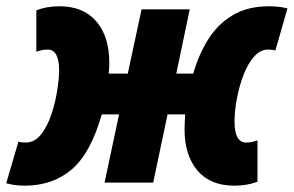

<svg xmlns="http://www.w3.org/2000/svg" viewBox="-55 -583 938 613"><path d="M23.9 9.8Q8.8 9.8 -5.6 8.1Q-20 6.3 -35.2 2L3.9 -130.9Q12.7 -127.9 26.9 -127.9Q55.7 -127.9 76.2 -154.1Q96.7 -180.2 109.4 -218.8Q122.1 -257.3 127.9 -295.7Q133.8 -334 133.8 -357.9Q133.8 -424.8 97.2 -424.8Q87.9 -424.8 79.1 -422.9Q70.3 -420.9 61 -418V-549.8Q92.8 -563 134.8 -563Q211.4 -563 252.7 -514.6Q293.9 -466.3 293.9 -382.8Q293.9 -375 293.5 -366Q293 -356.9 292 -348.1H353L397 -553.2H550.8L507.8 -348.1H562Q579.1 -408.2 609.4 -456.8Q639.6 -505.4 687.5 -534.2Q735.4 -563 804.2 -563Q818.4 -563 833 -561.5Q847.7 -560.1 862.8 -556.2L824.2 -421.9Q813.5 -424.8 800.8 -424.8Q775.9 -424.8 755.9 -401.9Q735.8 -378.9 722.2 -343Q708.5 -307.1 701.2 -267.6Q693.8 -228 693.8 -194.8Q693.8 -127.9 731 -127.9Q750 -127.9 767.1 -134.8V-2.9Q734.4 9.8 692.9 9.8Q616.2 9.8 575.2 -38.8Q534.2 -87.4 534.2 -169.9Q534.2 -181.2 534.9 -193.4Q535.6 -205.6 536.1 -217.8H480L434.1 0H278.8L325.2 -217.8H270Q234.4 -93.3 173.6 -41.7Q112.8 9.8 23.9 9.8Z"/></svg>

Font: Open Sans Condensed ExtraBold
Style: Italic
Weight: 800
Width: 3
Italic angle: -12°
Designer: Monotype Design Team
Foundry: Monotype Imaging Inc.
Version: Version 3.003; ttfautohint (v1.8.4)